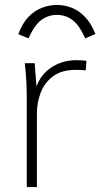

<svg xmlns="http://www.w3.org/2000/svg" viewBox="-20 -755 405 775"><path d="M88 0V-362Q88 -396 86 -431Q84 -466 80 -500H120L129 -382L120 -383Q136 -447 182.5 -479.5Q229 -512 287 -512Q299 -512 309 -511.5Q319 -511 329 -509L326 -471Q311 -473 286 -473Q227 -473 192.5 -446Q158 -419 143.5 -379Q129 -339 129 -300V0ZM210 -735Q241 -735 270 -723.5Q299 -712 323.5 -686.5Q348 -661 365 -618L324 -600Q300 -654 272 -674.5Q244 -695 210 -695Q175 -695 147 -674.5Q119 -654 95 -600L54 -617Q70 -661 94.5 -686.5Q119 -712 149 -723.5Q179 -735 210 -735Z"/></svg>

Font: Muli ExtraLight
Style: Regular
Weight: 250
Designer: Vernon Adams
Foundry: Vernon Adams
Version: Version 2.100; ttfautohint (v1.8.1.43-b0c9)